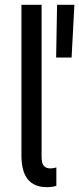

<svg xmlns="http://www.w3.org/2000/svg" viewBox="-20 -772 330 800"><path d="M69.3 -124V-752H153.3V-122.1Q153.3 -107.4 155.3 -96.9Q157.2 -86.4 165.5 -78.4Q173.8 -70.3 191.4 -70.3Q199.2 -70.3 214.8 -74.2V2Q200.2 7.8 174.8 7.8Q69.3 7.8 69.3 -124ZM217.8 -752H290L278.3 -532.2H213.9Z"/></svg>

Font: Reddit Sans Fudge
Style: Regular
Weight: 400
Designer: Stephen Hutchings
Foundry: Reddit
Version: Version 1.011